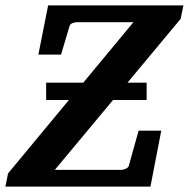

<svg xmlns="http://www.w3.org/2000/svg" viewBox="-41 -691 699 711"><path d="M638.2 -670.9 627.9 -621.1 162.1 -62H408.2Q415.5 -62 424.8 -66.2Q434.1 -70.3 436 -77.1L472.2 -207H556.2L516.1 0H-21L-11.2 -48.8L453.1 -608.9H245.1Q237.3 -608.9 228.3 -605.7Q219.2 -602.5 216.8 -595.2L185.1 -488.8H101.1L137.2 -670.9ZM502 -320.8H129.9V-384.8H502Z"/></svg>

Font: Charis
Style: Bold Italic
Weight: 700
Italic angle: -11°
Designer: Walt Agee, Miriam Martin, Annie Olsen, Victor Gaultney, Lorna Priest, Alan Ward, Bob Hallissy, Martin Hosken, Sharon Cor
Foundry: SIL Global
Version: Version 7.000